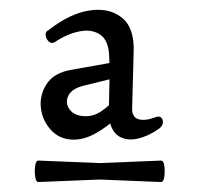

<svg xmlns="http://www.w3.org/2000/svg" viewBox="-20 -791 400 385"><path d="M200 -653 199 -677Q198 -710 181 -721.5Q164 -733 139 -728Q114 -723 89 -706Q82 -703 77 -708.5Q72 -714 71.5 -721Q71 -728 78 -731Q120 -764 159.5 -770Q199 -776 224.5 -755.5Q250 -735 248 -686L245 -576Q244 -556 257.5 -552Q271 -548 292 -556Q303 -560 306 -550.5Q309 -541 299 -533Q278 -518 256 -513Q234 -508 218 -518Q202 -528 198 -558ZM213 -554Q194 -536 171.5 -523.5Q149 -511 128 -511Q100 -511 82.5 -530Q65 -549 62 -574.5Q59 -600 73.5 -622.5Q88 -645 123 -651L213 -667L212 -635L151 -620Q124 -614 117 -599Q110 -584 120 -571Q130 -558 152 -558Q169 -558 184 -568.5Q199 -579 213 -594ZM303 -426 180 -431 57 -426Q52 -426 50.5 -437Q49 -448 50.5 -458.5Q52 -469 57 -469L180 -464L303 -469Q308 -469 309.5 -458.5Q311 -448 309.5 -437Q308 -426 303 -426Z"/></svg>

Font: Anvers
Style: Regular
Weight: 400
Designer: Ishtar van Looy
Version: Version 1.000